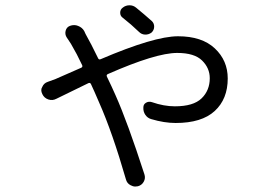

<svg xmlns="http://www.w3.org/2000/svg" viewBox="-20 -638 1040 720"><path d="M549.8 -558.6Q558.6 -549.8 558.1 -537.1Q557.6 -524.4 547.9 -515.6Q537.1 -507.8 523.9 -508.3Q510.7 -508.8 501 -518.6Q471.7 -546.9 440.4 -571.3Q430.7 -578.1 430.7 -590.3Q430.7 -602.5 440.4 -609.4Q451.2 -618.2 465.8 -618.2Q479.5 -618.2 490.2 -609.4Q522.5 -583 549.8 -558.6ZM230.5 -497.1Q222.7 -508.8 226.1 -522.5Q229.5 -536.1 242.2 -541Q250 -543.9 257.8 -543.9Q265.6 -543.9 272.5 -541Q288.1 -535.2 295.9 -521.5Q299.8 -513.7 300.8 -510.7Q322.3 -472.7 347.7 -419.9Q350.6 -413.1 357.4 -416Q558.6 -502 647.5 -502Q737.3 -502 785.6 -456.5Q834 -411.1 834 -343.8Q834 -266.6 785.2 -221.7Q736.3 -176.8 638.7 -176.8Q595.7 -176.8 546.9 -191.4Q533.2 -195.3 524.9 -207.5Q516.6 -219.7 517.6 -235.4Q517.6 -247.1 527.8 -252.9Q538.1 -258.8 549.8 -254.9Q594.7 -239.3 635.7 -239.3Q705.1 -239.3 735.8 -269Q766.6 -298.8 766.6 -344.7Q766.6 -382.8 737.8 -411.1Q709 -439.5 644.5 -439.5Q564.5 -439.5 384.8 -360.4Q377.9 -357.4 380.9 -350.6Q399.4 -312.5 413.1 -281.2Q458 -180.7 521.5 15.6Q526.4 30.3 519 43.5Q511.7 56.6 497.1 60.5Q492.2 61.5 487.3 61.5Q478.5 61.5 469.7 56.6Q456.1 49.8 452.1 34.2Q401.4 -141.6 351.6 -253.9Q332 -299.8 321.3 -322.3Q318.4 -329.1 311.5 -326.2Q280.3 -311.5 191.4 -267.6Q176.8 -259.8 161.1 -265.1Q145.5 -270.5 138.7 -285.2Q134.8 -293 134.8 -299.8Q134.8 -306.6 138.7 -312.5Q144.5 -326.2 159.2 -331.1Q172.9 -335.9 188.5 -341.8Q218.8 -354.5 284.2 -383.8Q291 -386.7 288.1 -393.6Q268.6 -435.5 246.1 -473.6Q244.1 -476.6 241.2 -481Q238.3 -485.4 235.8 -489.3Q233.4 -493.2 230.5 -497.1Z"/></svg>

Font: Gen Jyuu Gothic Normal
Style: Regular
Weight: 300
Designer: [Source Han Sans]
Ryoko NISHIZUKA  (kana & ideographs); Paul D. Hunt (Latin, Greek & Cyrillic); Wenlong ZHANG  (bopomofo
Version: Version 1.002.20150607